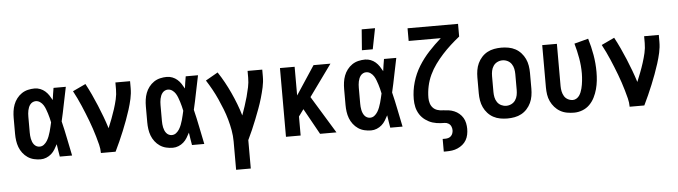

<svg xmlns="http://www.w3.org/2000/svg" viewBox="-55 -995 5109 1447"><g transform="rotate(-5 2500.0 -271.0)"><path d="M219 8Q194 8 168.5 2Q143 -4 121.5 -18.5Q100 -33 84 -54Q68 -75 59 -99Q50 -123 46.5 -148.5Q43 -174 43 -200V-320Q43 -346 46.5 -371.5Q50 -397 59 -421Q68 -445 84 -466Q100 -487 121.5 -501.5Q143 -516 168.5 -522Q194 -528 219 -528Q241 -528 261.5 -520Q282 -512 298 -498Q314 -484 326 -466Q338 -448 348 -429Q351 -452 354.5 -474.5Q358 -497 362 -520H455Q441 -456 428.5 -391.5Q416 -327 401 -263Q417 -198 430 -132Q443 -66 457 0H364Q360 -24 356 -48Q352 -72 349 -95Q339 -76 327.5 -57Q316 -38 299.5 -23.5Q283 -9 262 -0.5Q241 8 219 8ZM219 -88Q238 -88 252.5 -99.5Q267 -111 276.5 -126.5Q286 -142 292.5 -159Q299 -176 304 -193.5Q309 -211 313 -228.5Q317 -246 321 -263Q317 -281 313 -298Q309 -315 303.5 -331.5Q298 -348 292 -364.5Q286 -381 276.5 -396Q267 -411 252 -421.5Q237 -432 219 -432Q207 -432 196 -426.5Q185 -421 177.5 -411.5Q170 -402 165.5 -391Q161 -380 158.5 -368Q156 -356 155 -344Q154 -332 154 -320V-200Q154 -188 155 -176Q156 -164 158.5 -152Q161 -140 165.5 -129Q170 -118 177.5 -108.5Q185 -99 196 -93.5Q207 -88 219 -88Z M675 0Q675 -32 667 -63.5Q659 -95 650 -126Q641 -157 631 -187Q621 -217 609.5 -247.5Q598 -278 586 -307.5Q574 -337 561.5 -366.5Q549 -396 535 -425Q521 -454 506 -482L604 -528Q626 -487 646 -444Q666 -401 684 -357.5Q702 -314 718.5 -270Q735 -226 749 -181Q763 -215 776.5 -250Q790 -285 801.5 -321Q813 -357 821.5 -393.5Q830 -430 830 -468V-520H941V-468Q941 -427 932 -386.5Q923 -346 910.5 -306.5Q898 -267 883.5 -228Q869 -189 853.5 -151Q838 -113 821 -75Q804 -37 786 0Z M1219 8Q1194 8 1168.5 2Q1143 -4 1121.5 -18.5Q1100 -33 1084 -54Q1068 -75 1059 -99Q1050 -123 1046.5 -148.5Q1043 -174 1043 -200V-320Q1043 -346 1046.5 -371.5Q1050 -397 1059 -421Q1068 -445 1084 -466Q1100 -487 1121.5 -501.5Q1143 -516 1168.5 -522Q1194 -528 1219 -528Q1241 -528 1261.5 -520Q1282 -512 1298 -498Q1314 -484 1326 -466Q1338 -448 1348 -429Q1351 -452 1354.5 -474.5Q1358 -497 1362 -520H1455Q1441 -456 1428.5 -391.5Q1416 -327 1401 -263Q1417 -198 1430 -132Q1443 -66 1457 0H1364Q1360 -24 1356 -48Q1352 -72 1349 -95Q1339 -76 1327.5 -57Q1316 -38 1299.5 -23.5Q1283 -9 1262 -0.5Q1241 8 1219 8ZM1219 -88Q1238 -88 1252.5 -99.5Q1267 -111 1276.5 -126.5Q1286 -142 1292.5 -159Q1299 -176 1304 -193.5Q1309 -211 1313 -228.5Q1317 -246 1321 -263Q1317 -281 1313 -298Q1309 -315 1303.5 -331.5Q1298 -348 1292 -364.5Q1286 -381 1276.5 -396Q1267 -411 1252 -421.5Q1237 -432 1219 -432Q1207 -432 1196 -426.5Q1185 -421 1177.5 -411.5Q1170 -402 1165.5 -391Q1161 -380 1158.5 -368Q1156 -356 1155 -344Q1154 -332 1154 -320V-200Q1154 -188 1155 -176Q1156 -164 1158.5 -152Q1161 -140 1165.5 -129Q1170 -118 1177.5 -108.5Q1185 -99 1196 -93.5Q1207 -88 1219 -88Z M1679 215V0Q1679 -42 1671.5 -84Q1664 -126 1652.5 -167Q1641 -208 1625.5 -247.5Q1610 -287 1592.5 -326Q1575 -365 1554.5 -402Q1534 -439 1511 -475L1604 -528Q1630 -489 1652.5 -448Q1675 -407 1694.5 -364.5Q1714 -322 1731 -278Q1748 -234 1761 -189Q1773 -223 1784.5 -257Q1796 -291 1805.5 -326Q1815 -361 1822.5 -396.5Q1830 -432 1830 -468V-520H1941V-468Q1941 -427 1932 -386.5Q1923 -346 1911.5 -306.5Q1900 -267 1885.5 -228Q1871 -189 1856 -151Q1841 -113 1824.5 -75Q1808 -37 1790 0V215Z M2075 0V-520H2186V-303L2329 -520H2457L2285 -282L2457 0H2333L2224 -196L2186 -144V0Z M2719 8Q2694 8 2668.5 2Q2643 -4 2621.5 -18.5Q2600 -33 2584 -54Q2568 -75 2559 -99Q2550 -123 2546.5 -148.5Q2543 -174 2543 -200V-320Q2543 -346 2546.5 -371.5Q2550 -397 2559 -421Q2568 -445 2584 -466Q2600 -487 2621.5 -501.5Q2643 -516 2668.5 -522Q2694 -528 2719 -528Q2741 -528 2761.5 -520Q2782 -512 2798 -498Q2814 -484 2826 -466Q2838 -448 2848 -429Q2851 -452 2854.5 -474.5Q2858 -497 2862 -520H2955Q2941 -456 2928.5 -391.5Q2916 -327 2901 -263Q2917 -198 2930 -132Q2943 -66 2957 0H2864Q2860 -24 2856 -48Q2852 -72 2849 -95Q2839 -76 2827.5 -57Q2816 -38 2799.5 -23.5Q2783 -9 2762 -0.5Q2741 8 2719 8ZM2719 -88Q2738 -88 2752.5 -99.5Q2767 -111 2776.5 -126.5Q2786 -142 2792.5 -159Q2799 -176 2804 -193.5Q2809 -211 2813 -228.5Q2817 -246 2821 -263Q2817 -281 2813 -298Q2809 -315 2803.5 -331.5Q2798 -348 2792 -364.5Q2786 -381 2776.5 -396Q2767 -411 2752 -421.5Q2737 -432 2719 -432Q2707 -432 2696 -426.5Q2685 -421 2677.5 -411.5Q2670 -402 2665.5 -391Q2661 -380 2658.5 -368Q2656 -356 2655 -344Q2654 -332 2654 -320V-200Q2654 -188 2655 -176Q2656 -164 2658.5 -152Q2661 -140 2665.5 -129Q2670 -118 2677.5 -108.5Q2685 -99 2696 -93.5Q2707 -88 2719 -88ZM2702 -600 2714 -757H2815L2784 -600Z M3250 215V119H3270Q3282 119 3293.5 115.5Q3305 112 3313.5 103.5Q3322 95 3326 83Q3330 71 3330 60Q3330 44 3323.5 30Q3317 16 3303.5 8Q3290 0 3274.5 0Q3259 0 3244 -1Q3229 -2 3214 -4.5Q3199 -7 3184.5 -11.5Q3170 -16 3156.5 -23Q3143 -30 3130.5 -39Q3118 -48 3107.5 -59Q3097 -70 3089 -82.5Q3081 -95 3075 -109Q3069 -123 3065.5 -138Q3062 -153 3060.5 -168Q3059 -183 3059 -198Q3059 -263 3077.5 -326.5Q3096 -390 3130 -445Q3164 -500 3208.5 -548Q3253 -596 3302 -639H3059V-735H3441V-639Q3406 -611 3373 -581Q3340 -551 3310 -518Q3280 -485 3253.5 -448.5Q3227 -412 3208 -371.5Q3189 -331 3179.5 -287Q3170 -243 3170 -198Q3170 -178 3176 -158Q3182 -138 3195.5 -123.5Q3209 -109 3229 -102.5Q3249 -96 3269 -96H3270Q3292 -95 3313.5 -92Q3335 -89 3355.5 -80.5Q3376 -72 3393 -57.5Q3410 -43 3421 -24.5Q3432 -6 3436.5 16Q3441 38 3441 59Q3441 81 3436.5 103Q3432 125 3421 144Q3410 163 3393 177Q3376 191 3355.5 200Q3335 209 3313.5 212Q3292 215 3270 215Z M3750 8Q3723 8 3695.5 3Q3668 -2 3644 -15Q3620 -28 3601.5 -48.5Q3583 -69 3571.5 -93.5Q3560 -118 3555.5 -145.5Q3551 -173 3551 -200V-320Q3551 -347 3555.5 -374.5Q3560 -402 3571.5 -426.5Q3583 -451 3601.5 -471.5Q3620 -492 3644 -505Q3668 -518 3695.5 -523Q3723 -528 3750 -528Q3777 -528 3804.5 -523Q3832 -518 3856 -505Q3880 -492 3898.5 -471.5Q3917 -451 3928.5 -426.5Q3940 -402 3944.5 -374.5Q3949 -347 3949 -320V-200Q3949 -173 3944.5 -145.5Q3940 -118 3928.5 -93.5Q3917 -69 3898.5 -48.5Q3880 -28 3856 -15Q3832 -2 3804.5 3Q3777 8 3750 8ZM3750 -88Q3770 -88 3788.5 -97Q3807 -106 3818.5 -123Q3830 -140 3834 -160Q3838 -180 3838 -200V-320Q3838 -340 3834 -360Q3830 -380 3818.5 -397Q3807 -414 3788.5 -423Q3770 -432 3750 -432Q3730 -432 3711.5 -423Q3693 -414 3681.5 -397Q3670 -380 3666 -360Q3662 -340 3662 -320V-200Q3662 -180 3666 -160Q3670 -140 3681.5 -123Q3693 -106 3711.5 -97Q3730 -88 3750 -88Z M4254 8Q4227 8 4200 3Q4173 -2 4149.5 -15.5Q4126 -29 4108 -49.5Q4090 -70 4078.5 -94.5Q4067 -119 4063 -146Q4059 -173 4059 -200V-520H4170V-200Q4170 -180 4174 -160.5Q4178 -141 4188 -124Q4198 -107 4216 -97.5Q4234 -88 4254 -88Q4268 -88 4281 -96Q4294 -104 4302 -115.5Q4310 -127 4315.5 -140.5Q4321 -154 4324.5 -168Q4328 -182 4330.5 -196Q4333 -210 4334.5 -224.5Q4336 -239 4337 -253.5Q4338 -268 4338 -282Q4338 -340 4328 -397Q4318 -454 4302 -510L4408 -538Q4427 -476 4438 -412Q4449 -348 4449 -283Q4449 -250 4445.5 -217.5Q4442 -185 4433.5 -153.5Q4425 -122 4410 -92Q4395 -62 4372 -39Q4349 -16 4318 -4Q4287 8 4254 8Z M4675 0Q4675 -32 4667 -63.5Q4659 -95 4650 -126Q4641 -157 4631 -187Q4621 -217 4609.5 -247.5Q4598 -278 4586 -307.5Q4574 -337 4561.5 -366.5Q4549 -396 4535 -425Q4521 -454 4506 -482L4604 -528Q4626 -487 4646 -444Q4666 -401 4684 -357.5Q4702 -314 4718.5 -270Q4735 -226 4749 -181Q4763 -215 4776.5 -250Q4790 -285 4801.5 -321Q4813 -357 4821.5 -393.5Q4830 -430 4830 -468V-520H4941V-468Q4941 -427 4932 -386.5Q4923 -346 4910.5 -306.5Q4898 -267 4883.5 -228Q4869 -189 4853.5 -151Q4838 -113 4821 -75Q4804 -37 4786 0Z"/></g></svg>

Font: Moesevka
Style: Bold
Weight: 700
Monospace: yes
Designer: Belleve Invis
Foundry: Belleve Invis
Version: Version 32.5.0; ttfautohint (v1.8.4)